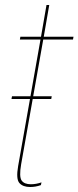

<svg xmlns="http://www.w3.org/2000/svg" viewBox="-20 -743 314 768"><path d="M26 -347H185L187 -358H28ZM100.5 5Q122.5 5 143.5 -2.5L146 -13.5Q124 -6 103.5 -6Q77 -6 66.5 -21Q56 -36 64.5 -85.5L153 -585H272L274 -596H155L177 -723H166L144 -596H61.5L59.5 -585H142L52.5 -78.5Q43.5 -27 57.5 -11Q71.5 5 100.5 5Z"/></svg>

Font: Anybody Thin Condensed
Style: Italic
Weight: 100
Width: 3
Italic angle: -10°
Version: Version 1.113;gftools[0.9.25]